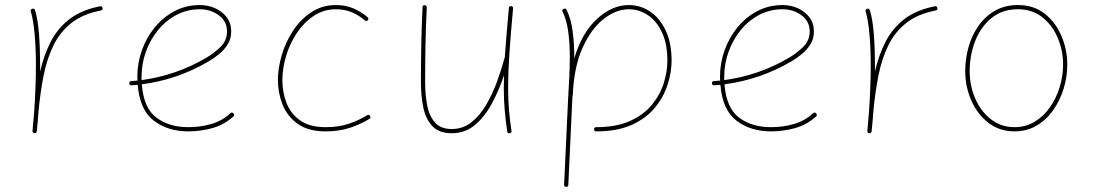

<svg xmlns="http://www.w3.org/2000/svg" viewBox="-20 -517 4310 757"><path d="M115.7 8.3 113.8 7.8Q113.8 7.8 113.3 7.8Q113.3 7.3 112.8 7.3Q107.9 5.4 108.4 -0.5Q108.4 0 108.4 -0.2Q108.4 -0.5 108.4 -1V-2.4Q109.9 -21.5 111.6 -39.8Q113.3 -58.1 114.7 -76.2Q117.7 -118.7 119.6 -166Q121.6 -213.4 121.6 -259.8Q121.6 -323.7 116.7 -380.4Q111.8 -437 101.6 -471.7Q99.1 -479.5 107.4 -482.4Q115.2 -484.9 118.2 -476.6Q129.4 -439.5 133.8 -381.8Q138.2 -324.2 138.2 -259.8Q138.2 -247.6 138.2 -234.9Q152.8 -299.8 180.2 -352.8Q207.5 -405.8 254.4 -441.9Q301.3 -478 374.5 -492.2Q382.3 -494.1 384.3 -485.4Q386.2 -477.5 377.4 -475.6Q306.6 -461.9 261.7 -426.5Q216.8 -391.1 190.9 -338.1Q165 -285.2 151.9 -218.8Q138.7 -152.3 131.8 -76.7Q128.9 -35.2 125 1L124.5 2.9Q124.5 2.9 124.5 3.4Q124.5 3.4 124 3.9Q121.6 8.8 116.2 8.3Q116.2 8.3 115.7 8.3Z M899.9 -57.6Q862.8 -24.4 816.7 -11.7Q770.5 1 722.7 1Q642.1 1 586.7 -41Q531.2 -83 522.9 -182.6Q510.7 -181.6 498.5 -180.7Q490.7 -179.7 489.7 -188.5Q488.8 -196.3 497.6 -197.3Q509.8 -198.2 522 -199.2Q521.5 -207 521.5 -214.8Q521.5 -268.1 539.3 -318.4Q557.1 -368.7 590.1 -408.9Q623 -449.2 668.2 -473.1Q713.4 -497.1 768.1 -497.1Q799.3 -497.1 827.4 -484.9Q855.5 -472.7 873.5 -449.5Q891.6 -426.3 891.6 -393.1Q891.6 -363.3 877.2 -341.1Q862.8 -318.8 842.5 -302.7Q822.3 -286.6 804.2 -275.9Q681.2 -203.1 539.1 -184.6Q546.4 -90.8 596.7 -53.2Q647 -15.6 722.7 -15.6Q769 -15.6 812 -27.8Q855 -40 888.2 -70.3Q895 -76.2 900.4 -69.8Q906.2 -63 899.9 -57.6ZM768.1 -480.5Q718.3 -480.5 676 -458.3Q633.8 -436 603 -398.2Q572.3 -360.4 555.2 -313Q538.1 -265.6 538.1 -214.8Q538.1 -208 538.1 -201.2Q676.3 -219.7 795.4 -290.5Q822.8 -306.6 848.9 -331.5Q875 -356.4 875 -393.1Q875 -433.1 842.5 -456.8Q810.1 -480.5 768.1 -480.5Z M1430.2 -437.5Q1424.8 -431.2 1418.5 -436.5Q1395 -457 1366.7 -468.8Q1338.4 -480.5 1304.7 -480.5Q1256.3 -480.5 1217.3 -454.6Q1178.2 -428.7 1150.4 -387Q1122.6 -345.2 1107.9 -296.1Q1093.3 -247.1 1093.3 -200.7Q1093.3 -154.3 1109.4 -111.8Q1125.5 -69.3 1163.1 -42.5Q1200.7 -15.6 1264.2 -15.6Q1314.5 -15.6 1353.8 -28.6Q1393.1 -41.5 1427.2 -62.5Q1434.6 -66.9 1439 -59.6Q1443.4 -52.2 1436 -47.9Q1400.4 -26.4 1358.4 -12.7Q1316.4 1 1264.2 1Q1194.8 1 1153.3 -29.1Q1111.8 -59.1 1093.8 -105.5Q1075.7 -151.9 1075.7 -200.7Q1075.7 -248.5 1091.1 -300.3Q1106.4 -352.1 1136 -396.7Q1165.5 -441.4 1208 -469.2Q1250.5 -497.1 1304.7 -497.1Q1342.3 -497.1 1373 -484.1Q1403.8 -471.2 1429.2 -449.2Q1435.5 -443.8 1430.2 -437.5Z M2002.9 -483.4Q1993.2 -378.9 1988.3 -304.7Q1983.4 -230.5 1983.4 -172.4Q1983.4 -124 1986.8 -83.3Q1990.2 -42.5 1996.6 -1Q1998 6.3 1990.2 8.3Q1981 10.3 1980 2Q1973.6 -40 1970 -81.8Q1966.3 -123.5 1966.3 -172.4Q1966.3 -195.3 1967.3 -220.2Q1948.7 -164.6 1921.1 -112.1Q1893.6 -59.6 1854.2 -25.6Q1814.9 8.3 1761.2 8.3Q1710.4 8.3 1684.1 -20.3Q1657.7 -48.8 1648.7 -94.5Q1639.6 -140.1 1639.6 -190.9Q1639.6 -265.1 1640.9 -336.4Q1642.1 -407.7 1646 -488.8Q1646 -496.6 1654.3 -496.6Q1662.6 -496.6 1662.6 -487.8Q1658.7 -406.7 1657.5 -335.9Q1656.2 -265.1 1656.2 -190.9Q1656.2 -146 1663.8 -104Q1671.4 -62 1693.8 -35.2Q1716.3 -8.3 1761.2 -8.3Q1805.2 -8.3 1838.6 -34.9Q1872.1 -61.5 1897 -104Q1921.9 -146.5 1939.7 -195.6Q1957.5 -244.6 1969.7 -289.6L1970.2 -291Q1973.1 -332 1977.1 -380.1Q1981 -428.2 1986.3 -485.4Q1987.3 -493.7 1995.6 -492.7Q2003.4 -491.7 2002.9 -483.4Z M2322.3 -7.3Q2322.3 -15.6 2331.1 -15.6Q2410.6 -15.6 2464.6 -40.3Q2518.6 -64.9 2550.8 -104.5Q2583 -144 2597.2 -189.7Q2611.3 -235.4 2611.3 -277.3Q2611.3 -344.7 2589.8 -389.9Q2568.4 -435.1 2533.7 -457.8Q2499 -480.5 2459 -480.5Q2408.7 -480.5 2359.4 -441.7Q2310.1 -402.8 2276.4 -327.4Q2242.7 -252 2238.3 -141.6Q2238.3 -139.6 2237.3 -138.2Q2236.8 -134.3 2236.6 -130.6Q2236.3 -127 2236.3 -123L2220.7 211.9Q2220.7 219.7 2211.9 219.7Q2204.1 219.7 2204.1 210.9L2219.7 -124Q2222.7 -170.9 2224.6 -213.6Q2226.6 -256.3 2226.6 -294.4Q2226.6 -346.7 2220.2 -393.1Q2213.9 -439.5 2198.2 -470.2Q2194.3 -478.5 2202.1 -481.9Q2210.4 -485.8 2213.9 -478Q2231 -443.8 2237.5 -395.5Q2244.1 -347.2 2244.1 -294.4Q2244.1 -290.5 2244.1 -286.6Q2274.4 -388.2 2334 -442.6Q2393.6 -497.1 2459 -497.1Q2504.9 -497.1 2543.2 -471.4Q2581.5 -445.8 2604.7 -396.7Q2627.9 -347.7 2627.9 -277.3Q2627.9 -232.9 2612.5 -184.3Q2597.2 -135.7 2563 -93.5Q2528.8 -51.3 2471.7 -25.1Q2414.6 1 2331.1 1Q2322.3 1 2322.3 -7.3Z M3197.3 -57.6Q3160.2 -24.4 3114 -11.7Q3067.9 1 3020 1Q2939.5 1 2884 -41Q2828.6 -83 2820.3 -182.6Q2808.1 -181.6 2795.9 -180.7Q2788.1 -179.7 2787.1 -188.5Q2786.1 -196.3 2794.9 -197.3Q2807.1 -198.2 2819.3 -199.2Q2818.8 -207 2818.8 -214.8Q2818.8 -268.1 2836.7 -318.4Q2854.5 -368.7 2887.5 -408.9Q2920.4 -449.2 2965.6 -473.1Q3010.7 -497.1 3065.4 -497.1Q3096.7 -497.1 3124.8 -484.9Q3152.8 -472.7 3170.9 -449.5Q3189 -426.3 3189 -393.1Q3189 -363.3 3174.6 -341.1Q3160.2 -318.8 3139.9 -302.7Q3119.6 -286.6 3101.6 -275.9Q2978.5 -203.1 2836.4 -184.6Q2843.8 -90.8 2894 -53.2Q2944.3 -15.6 3020 -15.6Q3066.4 -15.6 3109.4 -27.8Q3152.3 -40 3185.5 -70.3Q3192.4 -76.2 3197.8 -69.8Q3203.6 -63 3197.3 -57.6ZM3065.4 -480.5Q3015.6 -480.5 2973.4 -458.3Q2931.2 -436 2900.4 -398.2Q2869.6 -360.4 2852.5 -313Q2835.4 -265.6 2835.4 -214.8Q2835.4 -208 2835.4 -201.2Q2973.6 -219.7 3092.8 -290.5Q3120.1 -306.6 3146.2 -331.5Q3172.4 -356.4 3172.4 -393.1Q3172.4 -433.1 3139.9 -456.8Q3107.4 -480.5 3065.4 -480.5Z M3407.2 8.3 3405.3 7.8Q3405.3 7.8 3404.8 7.8Q3404.8 7.3 3404.3 7.3Q3399.4 5.4 3399.9 -0.5Q3399.9 0 3399.9 -0.2Q3399.9 -0.5 3399.9 -1V-2.4Q3401.4 -21.5 3403.1 -39.8Q3404.8 -58.1 3406.2 -76.2Q3409.2 -118.7 3411.1 -166Q3413.1 -213.4 3413.1 -259.8Q3413.1 -323.7 3408.2 -380.4Q3403.3 -437 3393.1 -471.7Q3390.6 -479.5 3398.9 -482.4Q3406.7 -484.9 3409.7 -476.6Q3420.9 -439.5 3425.3 -381.8Q3429.7 -324.2 3429.7 -259.8Q3429.7 -247.6 3429.7 -234.9Q3444.3 -299.8 3471.7 -352.8Q3499 -405.8 3545.9 -441.9Q3592.8 -478 3666 -492.2Q3673.8 -494.1 3675.8 -485.4Q3677.7 -477.5 3668.9 -475.6Q3598.1 -461.9 3553.2 -426.5Q3508.3 -391.1 3482.4 -338.1Q3456.5 -285.2 3443.4 -218.8Q3430.2 -152.3 3423.3 -76.7Q3420.4 -35.2 3416.5 1L3416 2.9Q3416 2.9 3416 3.4Q3416 3.4 3415.5 3.9Q3413.1 8.8 3407.7 8.3Q3407.7 8.3 3407.2 8.3Z M3993.2 -497.1Q4056.6 -497.1 4099.9 -462.4Q4143.1 -427.7 4165.5 -374Q4188 -320.3 4188 -262.7Q4188 -214.4 4173.6 -167.5Q4159.2 -120.6 4132.3 -82.5Q4105.5 -44.4 4066.9 -21.7Q4028.3 1 3980 1Q3920.9 1 3877.2 -32.7Q3833.5 -66.4 3809.6 -120.8Q3785.6 -175.3 3785.6 -237.3Q3785.6 -285.6 3798.8 -332Q3812 -378.4 3838.1 -415.5Q3864.3 -452.6 3903.1 -474.9Q3941.9 -497.1 3993.2 -497.1ZM3993.2 -480.5Q3931.6 -480.5 3889.2 -445.8Q3846.7 -411.1 3825 -355.5Q3803.2 -299.8 3803.2 -237.3Q3803.2 -178.2 3825.4 -127.7Q3847.7 -77.1 3887.5 -46.4Q3927.2 -15.6 3980 -15.6Q4023.4 -15.6 4058.6 -36.6Q4093.8 -57.6 4118.9 -93Q4144 -128.4 4157.7 -172.4Q4171.4 -216.3 4171.4 -262.7Q4171.4 -317.9 4150.4 -367.7Q4129.4 -417.5 4089.6 -449Q4049.8 -480.5 3993.2 -480.5Z"/></svg>

Font: Mikhak-DS1-FD Thin
Style: Regular
Weight: 100
Designer: Amin Abedi
Version: Version 3.2